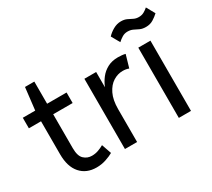

<svg xmlns="http://www.w3.org/2000/svg" viewBox="-138 -971 1359 1231"><g transform="rotate(-30 541.0 -355.0)"><path d="M262 12Q187 12 143.5 -37.5Q100 -87 100 -179V-423H10V-501H102L121 -665H190V-501H334V-423H190V-172Q190 -114 214.5 -91Q239 -68 273 -68Q298 -68 320.5 -76Q343 -84 362 -95L387 -23Q367 -11 333 0.5Q299 12 262 12Z M477 0V-520H564V-407Q577 -440 599 -468.5Q621 -497 654 -514.5Q687 -532 731 -532Q746 -532 761 -530.5Q776 -529 786 -526L759 -433Q740 -441 714 -441Q677 -441 643.5 -420Q610 -399 588.5 -355Q567 -311 567 -243V0Z M876 0V-520H966V0ZM794 -608 759 -670Q777 -690 805 -706Q833 -722 863 -722Q888 -722 906 -713.5Q924 -705 940.5 -696.5Q957 -688 978 -688Q1000 -688 1017 -697.5Q1034 -707 1047 -719L1082 -656Q1064 -639 1040.5 -624.5Q1017 -610 986 -610Q960 -610 942 -618.5Q924 -627 907 -635.5Q890 -644 867 -644Q845 -644 827 -633Q809 -622 794 -608Z"/></g></svg>

Font: ABeeZee
Style: Regular
Weight: 400
Designer: Anja Meiners
Foundry: Anja Meiners
Version: Version 1.003; ttfautohint (v1.8.3)